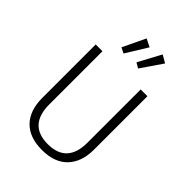

<svg xmlns="http://www.w3.org/2000/svg" viewBox="-267 -1054 1186 1186"><g transform="rotate(45 326.0 -461.5)"><path d="M159 -685V-221Q159 -40 326 -40Q493 -40 493 -221V-685H552V-218Q552 -111 494 -50Q436 11 326 11Q216 11 158 -49Q100 -109 100 -218V-685ZM225 -785 296 -934 348 -908 261 -767ZM356 -785 436 -934 486 -905 390 -765Z"/></g></svg>

Font: Jldddboxgfspflltxgxzjzlszac
Style: Regular
Weight: 300
Designer: Carrois Corporate & Edenspiekermann
Foundry: Carrois Corporate GbR & Edenspiekermann AG
Version: Version 2.001